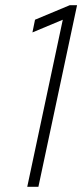

<svg xmlns="http://www.w3.org/2000/svg" viewBox="-20 -720 317 740"><path d="M85 0 222 -644 105 -595 115 -644 249 -700H277L128 0Z"/></svg>

Font: Red Hat Display
Style: Italic
Weight: 300
Italic angle: -12°
Designer: Pentagram, MCKL
Foundry: Pentagram, MCKL
Version: Version 1.023